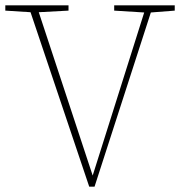

<svg xmlns="http://www.w3.org/2000/svg" viewBox="-20 -696 688 723"><path d="M0 -656V-676H238V-656L126 -650L329 -35L523 -649L410 -656V-676H638V-656L548 -649L336 7H316L95 -650Z"/></svg>

Font: Source Serif 4 ExtraLight
Style: Regular
Weight: 200
Designer: Frank Grießhammer
Foundry: Adobe
Version: Version 4.005;hotconv 1.1.0;makeotfexe 2.6.0